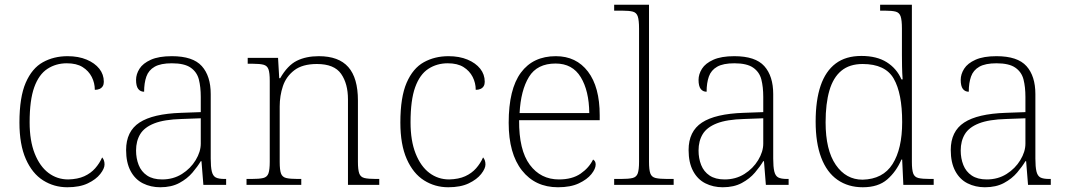

<svg xmlns="http://www.w3.org/2000/svg" viewBox="-20 -780 4503 810"><path d="M264 10Q208 10 162 -19Q116 -48 89 -109Q62 -170 62 -263Q62 -370 88.5 -431Q115 -492 161 -517.5Q207 -543 265 -543Q311 -543 345.5 -528.5Q380 -514 399 -490Q418 -466 418 -435Q418 -424 413.5 -416.5Q409 -409 400.5 -405Q392 -401 380 -401Q380 -430 367 -455.5Q354 -481 328.5 -497Q303 -513 262 -513Q216 -513 180 -489.5Q144 -466 124.5 -412Q105 -358 105 -264Q105 -186 126.5 -132Q148 -78 184.5 -50.5Q221 -23 268 -23Q308 -24 335.5 -36.5Q363 -49 381.5 -70Q400 -91 411 -116Q416 -110 418.5 -103Q421 -96 421 -86Q421 -69 403 -46Q385 -23 350.5 -6.5Q316 10 264 10Z M656 10Q616 10 583 -6.5Q550 -23 531 -58.5Q512 -94 512 -147Q512 -226 568.5 -263Q625 -300 744 -304L827 -307V-371Q827 -413 819 -444.5Q811 -476 784.5 -494.5Q758 -513 705 -513Q658 -513 632.5 -498.5Q607 -484 597.5 -457Q588 -430 588 -393Q572 -393 563 -405Q554 -417 554 -443Q554 -467 568.5 -490Q583 -513 616.5 -528Q650 -543 705 -543Q794 -543 831.5 -501Q869 -459 869 -383V-111Q869 -76 873.5 -57Q878 -38 890 -31.5Q902 -25 928 -25H934V0H838L830 -100H827Q814 -78 792 -52Q770 -26 736.5 -8Q703 10 656 10ZM664 -23Q711 -23 747.5 -46Q784 -69 805.5 -104.5Q827 -140 827 -174V-281L746 -278Q673 -276 631 -259.5Q589 -243 571.5 -214Q554 -185 554 -145Q554 -112 565 -84Q576 -56 600.5 -39.5Q625 -23 664 -23Z M1020 0V-25H1040Q1074 -25 1090.5 -29Q1107 -33 1112.5 -48.5Q1118 -64 1118 -98V-439Q1118 -473 1112.5 -488Q1107 -503 1091.5 -507Q1076 -511 1048 -511H1025V-536H1153L1158 -450H1162Q1193 -504 1232 -523.5Q1271 -543 1325 -543Q1409 -543 1449.5 -497Q1490 -451 1490 -356V-98Q1490 -64 1495.5 -48.5Q1501 -33 1517.5 -29Q1534 -25 1567 -25H1580V0H1448V-361Q1448 -427 1419 -468.5Q1390 -510 1317 -510Q1256 -510 1221.5 -483.5Q1187 -457 1173.5 -416.5Q1160 -376 1160 -331V-97Q1160 -63 1165.5 -48Q1171 -33 1187.5 -29Q1204 -25 1237 -25H1251V0Z M1871 10Q1815 10 1769 -19Q1723 -48 1696 -109Q1669 -170 1669 -263Q1669 -370 1695.5 -431Q1722 -492 1768 -517.5Q1814 -543 1872 -543Q1918 -543 1952.5 -528.5Q1987 -514 2006 -490Q2025 -466 2025 -435Q2025 -424 2020.5 -416.5Q2016 -409 2007.5 -405Q1999 -401 1987 -401Q1987 -430 1974 -455.5Q1961 -481 1935.5 -497Q1910 -513 1869 -513Q1823 -513 1787 -489.5Q1751 -466 1731.5 -412Q1712 -358 1712 -264Q1712 -186 1733.5 -132Q1755 -78 1791.5 -50.5Q1828 -23 1875 -23Q1915 -24 1942.5 -36.5Q1970 -49 1988.5 -70Q2007 -91 2018 -116Q2023 -110 2025.5 -103Q2028 -96 2028 -86Q2028 -69 2010 -46Q1992 -23 1957.5 -6.5Q1923 10 1871 10Z M2334 10Q2238 10 2182 -61Q2126 -132 2126 -262Q2126 -404 2177.5 -473.5Q2229 -543 2325 -543Q2411 -543 2460.5 -478Q2510 -413 2510 -294V-273H2170Q2169 -147 2215 -85Q2261 -23 2338 -23Q2394 -23 2429.5 -47.5Q2465 -72 2482 -107Q2487 -104 2490 -99Q2493 -94 2493 -86Q2493 -68 2475 -45.5Q2457 -23 2422 -6.5Q2387 10 2334 10ZM2466 -303Q2465 -397 2430 -454.5Q2395 -512 2324 -512Q2246 -512 2211.5 -455.5Q2177 -399 2172 -303Z M2571 0V-25H2598Q2632 -25 2648.5 -29Q2665 -33 2670.5 -48.5Q2676 -64 2676 -98V-659Q2676 -695 2670.5 -711Q2665 -727 2649.5 -731Q2634 -735 2606 -735H2571V-760H2718V-98Q2718 -64 2723.5 -48.5Q2729 -33 2746 -29Q2763 -25 2796 -25H2822V0Z M3029 10Q2989 10 2956 -6.5Q2923 -23 2904 -58.5Q2885 -94 2885 -147Q2885 -226 2941.5 -263Q2998 -300 3117 -304L3200 -307V-371Q3200 -413 3192 -444.5Q3184 -476 3157.5 -494.5Q3131 -513 3078 -513Q3031 -513 3005.5 -498.5Q2980 -484 2970.5 -457Q2961 -430 2961 -393Q2945 -393 2936 -405Q2927 -417 2927 -443Q2927 -467 2941.5 -490Q2956 -513 2989.5 -528Q3023 -543 3078 -543Q3167 -543 3204.5 -501Q3242 -459 3242 -383V-111Q3242 -76 3246.5 -57Q3251 -38 3263 -31.5Q3275 -25 3301 -25H3307V0H3211L3203 -100H3200Q3187 -78 3165 -52Q3143 -26 3109.5 -8Q3076 10 3029 10ZM3037 -23Q3084 -23 3120.5 -46Q3157 -69 3178.5 -104.5Q3200 -140 3200 -174V-281L3119 -278Q3046 -276 3004 -259.5Q2962 -243 2944.5 -214Q2927 -185 2927 -145Q2927 -112 2938 -84Q2949 -56 2973.5 -39.5Q2998 -23 3037 -23Z M3620 10Q3558 10 3513 -21.5Q3468 -53 3444.5 -115Q3421 -177 3421 -267Q3421 -357 3442 -418.5Q3463 -480 3505.5 -512Q3548 -544 3614 -544Q3679 -544 3721 -517.5Q3763 -491 3783 -445H3788Q3786 -472 3785.5 -499.5Q3785 -527 3785 -548V-659Q3785 -695 3779.5 -711Q3774 -727 3758.5 -731Q3743 -735 3715 -735H3693V-760H3827V-97Q3827 -64 3832.5 -48.5Q3838 -33 3854.5 -29Q3871 -25 3905 -25H3919V0H3791L3786 -107H3783Q3761 -56 3723 -23Q3685 10 3620 10ZM3619 -22Q3705 -24 3745.5 -88Q3786 -152 3786 -265Q3786 -386 3750.5 -448Q3715 -510 3619 -510Q3564 -510 3529.5 -481.5Q3495 -453 3479 -398Q3463 -343 3463 -264Q3463 -147 3506 -84.5Q3549 -22 3619 -22Z M4135 10Q4095 10 4062 -6.5Q4029 -23 4010 -58.5Q3991 -94 3991 -147Q3991 -226 4047.5 -263Q4104 -300 4223 -304L4306 -307V-371Q4306 -413 4298 -444.5Q4290 -476 4263.5 -494.5Q4237 -513 4184 -513Q4137 -513 4111.5 -498.5Q4086 -484 4076.5 -457Q4067 -430 4067 -393Q4051 -393 4042 -405Q4033 -417 4033 -443Q4033 -467 4047.5 -490Q4062 -513 4095.5 -528Q4129 -543 4184 -543Q4273 -543 4310.5 -501Q4348 -459 4348 -383V-111Q4348 -76 4352.5 -57Q4357 -38 4369 -31.5Q4381 -25 4407 -25H4413V0H4317L4309 -100H4306Q4293 -78 4271 -52Q4249 -26 4215.5 -8Q4182 10 4135 10ZM4143 -23Q4190 -23 4226.5 -46Q4263 -69 4284.5 -104.5Q4306 -140 4306 -174V-281L4225 -278Q4152 -276 4110 -259.5Q4068 -243 4050.5 -214Q4033 -185 4033 -145Q4033 -112 4044 -84Q4055 -56 4079.5 -39.5Q4104 -23 4143 -23Z"/></svg>

Font: Noto Serif Khmer ExtraLight
Style: Regular
Weight: 250
Version: Version 2.003